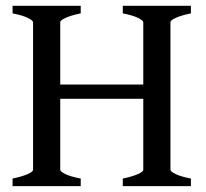

<svg xmlns="http://www.w3.org/2000/svg" viewBox="-20 -635 704 655"><path d="M398.9 0V-25.9Q431.6 -32.7 450.2 -41Q468.8 -49.3 468.8 -55.7V-559.1Q468.8 -564.9 451.4 -573.7Q434.1 -582.5 398.9 -589.4V-615.2H631.3V-589.4Q598.1 -582.5 579.8 -574.2Q561.5 -565.9 561.5 -559.1V-55.7Q561.5 -49.8 578.9 -41.3Q596.2 -32.7 631.3 -25.9V0ZM171.9 -297.9V-346.7H478.5V-297.9ZM22.9 0V-25.9Q55.7 -32.7 74.2 -41Q92.8 -49.3 92.8 -55.7V-559.1Q92.8 -564.9 75.4 -573.7Q58.1 -582.5 22.9 -589.4V-615.2H255.4V-589.4Q222.2 -582.5 203.9 -574.2Q185.5 -565.9 185.5 -559.1V-55.7Q185.5 -49.8 202.6 -41.3Q219.7 -32.7 255.4 -25.9V0Z"/></svg>

Font: Gentium Book Plus
Style: Regular
Weight: 400
Designer: Victor Gaultney, Annie Olsen, Iska Routamaa, Becca Hirsbrunner
Foundry: SIL International
Version: Version 6.101